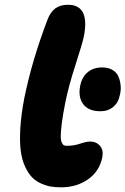

<svg xmlns="http://www.w3.org/2000/svg" viewBox="-20 -820 530 811"><path d="M238.8 -28.8Q215.8 -28.8 196.5 -31.7Q177.2 -34.7 154.8 -44.4Q132.3 -54.2 116.2 -70.3Q100.1 -86.4 86.4 -115.2Q72.8 -144 67.6 -182.9Q62.5 -221.7 65.9 -279.1Q69.3 -336.4 83 -407.2Q115.2 -564.9 180.2 -735.8Q192.9 -769.5 213.9 -784.7Q234.9 -799.8 267.1 -799.8Q360.8 -799.8 334 -665Q328.1 -636.7 299.1 -546.9Q270 -457 255.9 -387.2Q245.6 -335.9 241.2 -300.5Q236.8 -265.1 236.6 -246.3Q236.3 -227.5 241 -217.8Q245.6 -208 250.5 -206.1Q255.4 -204.1 264.2 -204.1Q291 -204.1 318.4 -213.1Q345.7 -222.2 359.9 -222.2Q386.7 -222.2 402.3 -203.9Q418 -185.5 412.1 -155.8Q400.4 -96.7 352.1 -62.7Q303.7 -28.8 238.8 -28.8ZM403.8 -350.1Q354.5 -350.1 331.8 -379.6Q309.1 -409.2 318.8 -458Q326.2 -495.1 350.6 -515.1Q375 -535.2 411.1 -535.2Q437 -535.2 454.8 -524.7Q472.7 -514.2 480 -497.3Q487.3 -480.5 489.5 -459.2Q491.7 -438 485.8 -417Q480.5 -387.2 458.7 -368.7Q437 -350.1 403.8 -350.1Z"/></svg>

Font: Shantell Sans Irregular Bouncy
Style: Italic
Weight: 800
Italic angle: -11.31°
Designer: Stephen Nixon, Anya Danilova, Shantell Martin
Foundry: Arrow Type
Version: Version 1.006;[9816181b4]